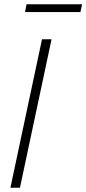

<svg xmlns="http://www.w3.org/2000/svg" viewBox="-20 -885 407 905"><path d="M29 0 178 -700H223L74 0ZM98 -828 105 -865H367L359 -828Z"/></svg>

Font: Red Hat Display VF
Style: Italic
Weight: 300
Italic angle: -12°
Designer: Pentagram, MCKL
Foundry: Pentagram, MCKL
Version: Version 1.023